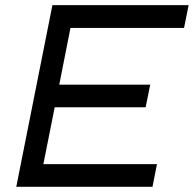

<svg xmlns="http://www.w3.org/2000/svg" viewBox="-20 -717 744 737"><path d="M686.5 -609.9H250.5L207.5 -392.1H556.6L539.1 -305.2H189.9L146.5 -86.9H582.5L565.4 0H42.5L181.2 -697.3H704.1Z"/></svg>

Font: Qaz
Style: Italic
Weight: 400
Italic angle: -11.25°
Designer: GGBotNet
Foundry: f0n7
Version: 0.70